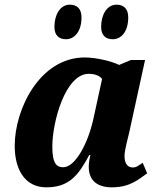

<svg xmlns="http://www.w3.org/2000/svg" viewBox="-20 -792 681 822"><path d="M463 -624C498 -624 529 -655 529 -718C529 -755 509 -772 479 -772C437 -772 413 -728 413 -677C413 -640 433 -624 463 -624ZM263 -624C297 -624 329 -655 329 -718C329 -755 309 -772 279 -772C237 -772 213 -728 213 -677C213 -640 233 -624 263 -624ZM178 10C275 10 315 -40 362 -128H367C362 -107 360 -92 360 -78C360 -17 399 10 459 10C539 10 575 -26 610 -50L591 -95C573 -84 566 -75 548 -75C527 -75 513 -91 513 -125C513 -149 529 -206 533 -224L601 -535H540L490 -514C460 -529 393 -546 343 -546C150 -546 43 -324 43 -168C43 -60 91 10 178 10ZM251 -76C224 -76 204 -89 204 -164C204 -271 260 -476 360 -476C382 -476 405 -470 417 -454L382 -293C358 -176 301 -76 251 -76Z"/></svg>

Font: Noto Serif SemiCondensed Extra
Style: Italic
Weight: 800
Width: 4
Italic angle: -12°
Designer: Monotype Design Team
Foundry: Monotype Imaging Inc.
Version: Version 1.901